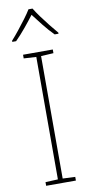

<svg xmlns="http://www.w3.org/2000/svg" viewBox="-103 -990 490 1030"><g transform="rotate(-10 141.5 -474.5)"><path d="M223 0H61V-20L129 -23V-690L61 -694V-714H223V-694L155 -690V-23L223 -20ZM154 -949Q166 -929 186 -901.5Q206 -874 228 -846.5Q250 -819 268 -798V-792H247Q219 -820 191.5 -854.5Q164 -889 143 -917Q122 -889 93.5 -854.5Q65 -820 37 -792H16V-798Q35 -819 57 -846.5Q79 -874 99.5 -901.5Q120 -929 132 -949Z"/></g></svg>

Font: Noto Sans Thin
Style: Regular
Weight: 100
Designer: Monotype Design Team
Foundry: Monotype Imaging Inc.
Version: Version 2.007